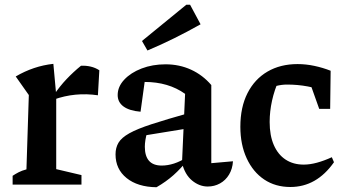

<svg xmlns="http://www.w3.org/2000/svg" viewBox="-20 -775 1460 806"><path d="M391 -375Q295 -389 206 -357V-376Q231 -413 259.5 -443Q288 -473 320 -499Q341 -500 360.5 -495.5Q380 -491 397 -480ZM33 0V-37Q45 -45 58.5 -52Q72 -59 91 -64L101 -376L46 -454Q121 -498 204 -507L216 -376V-65L322 -40V0Z M852 8Q817 8 786.5 -17Q756 -42 744 -91L757 -381Q687 -431 587 -431Q570 -431 553 -429Q536 -427 521 -424L591 -458L570 -306Q523 -310 498.5 -328Q474 -346 474 -376Q474 -411 501.5 -440.5Q529 -470 574.5 -487.5Q620 -505 675 -505Q733 -505 782 -482.5Q831 -460 867 -418V-90L958 -98Q956 -66 941.5 -42Q927 -18 903.5 -5Q880 8 852 8ZM637 11Q558 10 511.5 -27.5Q465 -65 465 -127Q465 -155 477.5 -176Q490 -197 523 -215.5Q556 -234 617.5 -254Q679 -274 775 -301V-237L560 -202L598 -219Q593 -204 590.5 -188Q588 -172 588 -159Q588 -120 605.5 -100Q623 -80 659 -80Q684 -80 710.5 -88.5Q737 -97 767 -116V-103Q740 -68 708.5 -40Q677 -12 637 11ZM599 -563 576 -603 762 -755H778L822 -673Q767 -642 711.5 -614.5Q656 -587 599 -563Z M1199 10Q1136 10 1089 -21.5Q1042 -53 1015.5 -110.5Q989 -168 989 -243Q989 -325 1019 -384Q1049 -443 1103 -474.5Q1157 -506 1229 -506Q1264 -506 1299.5 -498.5Q1335 -491 1368 -478L1352 -389Q1274 -420 1185 -420Q1163 -420 1141 -414.5Q1119 -409 1100 -398L1152 -442Q1132 -398 1122 -352.5Q1112 -307 1112 -263Q1112 -206 1129.5 -166Q1147 -126 1179 -105Q1211 -84 1255 -84Q1281 -84 1310.5 -92Q1340 -100 1373 -115L1382 -94Q1309 10 1199 10ZM1320 -318 1263 -478H1368L1366 -318Z"/></svg>

Font: Piazzolla Thin
Style: Bold
Weight: 700
Version: Version 2.005